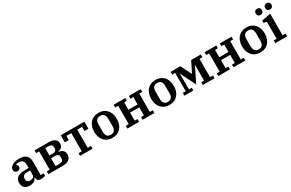

<svg xmlns="http://www.w3.org/2000/svg" viewBox="178 -2186 5520 3644"><g transform="rotate(-30 2938.5 -364.0)"><path d="M195 12Q114 12 75 -27Q36 -66 36 -135Q36 -211 91.5 -250Q147 -289 265 -289H336V-352Q336 -413 311 -444.5Q286 -476 229 -476Q185 -476 161 -463V-459Q171 -453 180.5 -440.5Q190 -428 190 -406Q190 -377 172.5 -358.5Q155 -340 121 -340Q92 -340 73.5 -359Q55 -378 55 -409Q55 -433 68.5 -455.5Q82 -478 109 -495.5Q136 -513 175.5 -523.5Q215 -534 267 -534Q367 -534 417 -488.5Q467 -443 467 -361V-59H531V-9Q516 1 491 6.5Q466 12 440 12Q390 12 368 -12.5Q346 -37 346 -75V-78H341Q334 -61 323 -45Q312 -29 295 -16.5Q278 -4 253.5 4Q229 12 195 12ZM246 -68Q286 -68 311 -87Q336 -106 336 -151V-235H279Q219 -235 193.5 -213.5Q168 -192 168 -152V-134Q168 -100 189.5 -84Q211 -68 246 -68Z M601 -60H665V-462H601V-522H912Q997 -522 1041.5 -488Q1086 -454 1086 -394Q1086 -343 1056.5 -315.5Q1027 -288 976 -277V-272Q1033 -264 1068.5 -233.5Q1104 -203 1104 -146Q1104 -75 1055.5 -37.5Q1007 0 912 0H601ZM879 -64Q921 -64 944 -83.5Q967 -103 967 -140V-162Q967 -237 885 -237H796V-64ZM877 -298Q913 -298 932 -316Q951 -334 951 -367V-388Q951 -422 930 -440Q909 -458 871 -458H796V-298Z M1297 -60H1367V-458H1261V-367H1174V-522H1691V-367H1604V-458H1498V-60H1568V0H1297Z M2004 -54Q2058 -54 2084.5 -87Q2111 -120 2111 -180V-342Q2111 -402 2084.5 -435Q2058 -468 2004 -468Q1950 -468 1923.5 -435Q1897 -402 1897 -342V-180Q1897 -120 1923.5 -87Q1950 -54 2004 -54ZM2004 12Q1948 12 1902.5 -6.5Q1857 -25 1824.5 -60.5Q1792 -96 1774 -146.5Q1756 -197 1756 -261Q1756 -325 1774 -375.5Q1792 -426 1824.5 -461.5Q1857 -497 1902.5 -515.5Q1948 -534 2004 -534Q2060 -534 2105.5 -515.5Q2151 -497 2183.5 -461.5Q2216 -426 2234 -375.5Q2252 -325 2252 -261Q2252 -197 2234 -146.5Q2216 -96 2183.5 -60.5Q2151 -25 2105.5 -6.5Q2060 12 2004 12Z M2333 -60H2397V-462H2333V-522H2590V-462H2528V-300H2729V-462H2667V-522H2924V-462H2860V-60H2924V0H2667V-60H2729V-236H2528V-60H2590V0H2333Z M3253 -54Q3307 -54 3333.5 -87Q3360 -120 3360 -180V-342Q3360 -402 3333.5 -435Q3307 -468 3253 -468Q3199 -468 3172.5 -435Q3146 -402 3146 -342V-180Q3146 -120 3172.5 -87Q3199 -54 3253 -54ZM3253 12Q3197 12 3151.5 -6.5Q3106 -25 3073.5 -60.5Q3041 -96 3023 -146.5Q3005 -197 3005 -261Q3005 -325 3023 -375.5Q3041 -426 3073.5 -461.5Q3106 -497 3151.5 -515.5Q3197 -534 3253 -534Q3309 -534 3354.5 -515.5Q3400 -497 3432.5 -461.5Q3465 -426 3483 -375.5Q3501 -325 3501 -261Q3501 -197 3483 -146.5Q3465 -96 3432.5 -60.5Q3400 -25 3354.5 -6.5Q3309 12 3253 12Z M3582 -60H3646V-462H3582V-522H3795L3911 -289H3915L4031 -522H4243V-462H4179V-60H4243V0H3986V-60H4048V-406H4044L4010 -329L3882 -72L3754 -329L3720 -406H3716V-60H3778V0H3582Z M4325 -60H4389V-462H4325V-522H4582V-462H4520V-300H4721V-462H4659V-522H4916V-462H4852V-60H4916V0H4659V-60H4721V-236H4520V-60H4582V0H4325Z M5245 -54Q5299 -54 5325.5 -87Q5352 -120 5352 -180V-342Q5352 -402 5325.5 -435Q5299 -468 5245 -468Q5191 -468 5164.5 -435Q5138 -402 5138 -342V-180Q5138 -120 5164.5 -87Q5191 -54 5245 -54ZM5245 12Q5189 12 5143.5 -6.5Q5098 -25 5065.5 -60.5Q5033 -96 5015 -146.5Q4997 -197 4997 -261Q4997 -325 5015 -375.5Q5033 -426 5065.5 -461.5Q5098 -497 5143.5 -515.5Q5189 -534 5245 -534Q5301 -534 5346.5 -515.5Q5392 -497 5424.5 -461.5Q5457 -426 5475 -375.5Q5493 -325 5493 -261Q5493 -197 5475 -146.5Q5457 -96 5424.5 -60.5Q5392 -25 5346.5 -6.5Q5301 12 5245 12Z M5574 -60H5638V-431L5574 -444V-494L5769 -534V-60H5833V0H5574ZM5601 -604Q5569 -604 5551 -623Q5533 -642 5533 -670V-674Q5533 -702 5551 -721Q5569 -740 5601 -740Q5633 -740 5651 -721Q5669 -702 5669 -674V-670Q5669 -642 5651 -623Q5633 -604 5601 -604ZM5809 -604Q5777 -604 5759 -623Q5741 -642 5741 -670V-674Q5741 -702 5759 -721Q5777 -740 5809 -740Q5841 -740 5859 -721Q5877 -702 5877 -674V-670Q5877 -642 5859 -623Q5841 -604 5809 -604Z"/></g></svg>

Font: IBM Plex Serif SmBld
Style: Regular
Weight: 600
Designer: Mike Abbink, Paul van der Laan, Pieter van Rosmalen
Foundry: Bold Monday
Version: Version 3.001